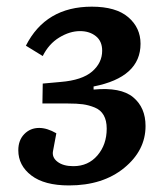

<svg xmlns="http://www.w3.org/2000/svg" viewBox="-20 -545 488 579"><path d="M149.9 -143.1Q122.1 -159.2 98.1 -159.2Q71.3 -159.2 53.2 -140.6Q35.2 -122.1 35.2 -91.8Q35.2 -45.9 74.5 -15.9Q113.8 14.2 188 14.2Q290 14.2 354.5 -38.6Q418.9 -91.3 418.9 -165Q418.9 -220.7 381.6 -251.7Q344.2 -282.7 262.2 -274.9V-284.2Q403.8 -312 403.8 -413.1Q403.8 -461.4 366.7 -493.2Q329.6 -524.9 256.8 -524.9Q117.7 -524.9 58.1 -407.2L108.9 -376Q127 -412.6 158.7 -431.9Q190.4 -451.2 221.2 -451.2Q250 -451.2 269 -436Q288.1 -420.9 288.1 -392.1Q288.1 -355.5 257.8 -329.3Q227.5 -303.2 163.1 -297.9L108.9 -293L107.9 -232.9H185.1Q211.9 -232.9 230 -230.5Q248 -228 265.9 -220.7Q283.7 -213.4 292.7 -197.5Q301.8 -181.6 301.8 -157.2Q301.8 -108.9 273.9 -76.4Q246.1 -43.9 201.2 -43.9Q170.4 -43.9 153.1 -57.4Q135.7 -70.8 140.1 -90.8Z"/></svg>

Font: Literata Book SemiBold
Style: Italic
Weight: 600
Italic angle: -3°
Designer: Latin by Veronika Burian and Jose Scaglione. Greek by Irene Vlachou. Cyrillic by Vera Evstafieva
Foundry: TypeTogether
Version: Version 1.003;PS 001.003;hotconv 1.0.88;makeotf.lib2.5.64775